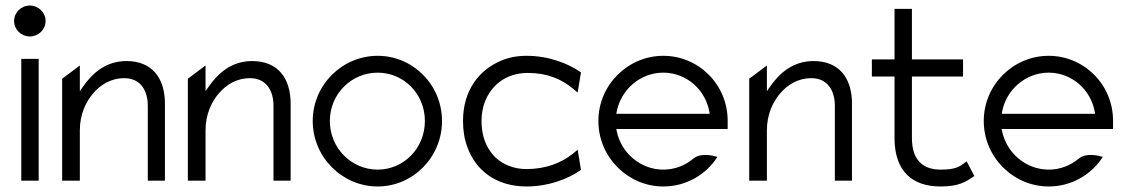

<svg xmlns="http://www.w3.org/2000/svg" viewBox="-20 -664 4088 695"><path d="M31 -588C31 -557 57 -532 88 -532C119 -532 145 -557 145 -588C145 -619 119 -644 88 -644C57 -644 31 -619 31 -588ZM57 -10H120V-451H57Z M205 -10H269V-192C269 -249 290 -295 318 -327C343 -356 380 -381 430 -381C488 -381 515 -337 515 -281V-10H577V-289C577 -382 530 -443 438 -443C362 -443 313 -398 278 -347L269 -334V-427L205 -379Z M660 -10H724V-192C724 -249 745 -295 773 -327C798 -356 835 -381 885 -381C943 -381 970 -337 970 -281V-10H1032V-289C1032 -382 985 -443 893 -443C817 -443 768 -398 733 -347L724 -334V-427L660 -379Z M1112 -226C1112 -95 1219 11 1347 11C1475 11 1580 -95 1580 -226C1580 -357 1475 -462 1347 -462C1219 -462 1112 -357 1112 -226ZM1174 -226C1174 -324 1252 -401 1347 -401C1442 -401 1518 -324 1518 -226C1518 -128 1442 -50 1347 -50C1252 -50 1174 -128 1174 -226Z M1656 -226C1656 -192 1661 -160 1672 -131C1702 -48 1775 11 1886 11C1964 11 2035 -15 2083 -49L2071 -122L2053 -107C2011 -74 1955 -52 1886 -52C1862 -52 1840 -56 1819 -65C1762 -88 1723 -145 1723 -226C1723 -250 1727 -274 1735 -295C1758 -355 1811 -400 1891 -400C1960 -400 2012 -378 2053 -344L2071 -329L2083 -402C2036 -435 1965 -462 1886 -462C1852 -462 1821 -456 1793 -444C1715 -411 1656 -338 1656 -226Z M2146 -226C2146 -95 2253 11 2381 11C2463 11 2535 -31 2577 -96C2561 -101 2517 -112 2490 -90C2460 -65 2423 -50 2381 -50C2299 -50 2228 -110 2212 -191L2211 -197H2614V-227C2614 -358 2509 -462 2381 -462C2253 -462 2146 -357 2146 -226ZM2211 -252 2212 -258C2227 -340 2298 -401 2381 -401C2464 -401 2534 -340 2548 -258L2549 -252Z M2692 -10H2756V-192C2756 -249 2777 -295 2805 -327C2830 -356 2867 -381 2917 -381C2975 -381 3002 -337 3002 -281V-10H3064V-289C3064 -382 3017 -443 2925 -443C2849 -443 2800 -398 2765 -347L2756 -334V-427L2692 -379Z M3136 -387H3218V-159C3220 -49 3277 11 3385 11C3450 11 3475 -5 3507 -27L3479 -80C3454 -61 3442 -50 3385 -50C3314 -50 3281 -92 3281 -164V-387H3466V-449H3281V-632H3218V-449H3136Z M3541 -226C3541 -95 3648 11 3776 11C3858 11 3930 -31 3972 -96C3956 -101 3912 -112 3885 -90C3855 -65 3818 -50 3776 -50C3694 -50 3623 -110 3607 -191L3606 -197H4009V-227C4009 -358 3904 -462 3776 -462C3648 -462 3541 -357 3541 -226ZM3606 -252 3607 -258C3622 -340 3693 -401 3776 -401C3859 -401 3929 -340 3943 -258L3944 -252Z"/></svg>

Font: Charger Sport
Style: Lit
Weight: 300
Designer: Jasper
Foundry: Cannot Into Space Fonts
Version: Version 1.1